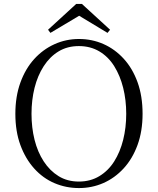

<svg xmlns="http://www.w3.org/2000/svg" viewBox="-20 -940 802 975"><path d="M381 15Q315 15 256.5 -10Q198 -35 153.5 -84.5Q109 -134 83.5 -203.5Q58 -273 58 -362Q58 -450 83.5 -520.5Q109 -591 153.5 -640Q198 -689 256.5 -715.5Q315 -742 381 -742Q447 -742 505 -716.5Q563 -691 608 -642Q653 -593 678.5 -522.5Q704 -452 704 -362Q704 -274 678.5 -204Q653 -134 608 -85Q563 -36 505 -10.5Q447 15 381 15ZM380.5 -18Q439 -18 484.5 -45.5Q530 -73 560 -120.5Q590 -168 605.5 -230Q621 -292 621 -362Q621 -432 605.5 -494Q590 -556 560 -604Q530 -652 484.5 -679Q439 -706 380.5 -706Q322 -706 277.5 -679Q233 -652 202 -604Q171 -556 155.5 -494Q140 -432 140 -362Q140 -292 155.5 -230Q171 -168 202 -120.5Q233 -73 277.5 -45.5Q322 -18 380.5 -18ZM396 -920 539 -789 526 -773 382 -860 236 -773 224 -789 367 -920Z"/></svg>

Font: Early Summer Mincho Light
Style: Regular
Weight: 300
Designer: GuiWonder
Version: Version 1.002